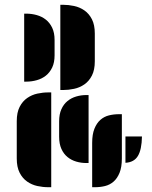

<svg xmlns="http://www.w3.org/2000/svg" viewBox="-20 -782 633 802"><path d="M350 -101H341Q319 -101 298.5 -107Q278 -113 262 -126Q246 -139 236.5 -160Q227 -181 227 -211V-275Q227 -305 236.5 -326Q246 -347 262 -360Q278 -373 298.5 -379Q319 -385 341 -385H350ZM365 -185Q365 -221 374.5 -244.5Q384 -268 399.5 -281.5Q415 -295 435 -300Q455 -305 477 -305H489V-120Q489 -84 479.5 -60.5Q470 -37 454.5 -23.5Q439 -10 419 -5Q399 0 377 0H365ZM573 -212Q572 -157 556 -130.5Q540 -104 504 -102V-212ZM232 -762H244Q266 -762 289.5 -757Q313 -752 332.5 -738.5Q352 -725 364 -701.5Q376 -678 376 -642V-526Q376 -490 364 -466.5Q352 -443 332.5 -429.5Q313 -416 289.5 -411Q266 -406 244 -406H232ZM194 0H182Q159 0 136 -5Q113 -10 93.5 -23.5Q74 -37 62 -60.5Q50 -84 50 -120V-276Q50 -312 62 -335.5Q74 -359 93.5 -372.5Q113 -386 136 -391Q159 -396 182 -396H194ZM81 -725H90Q112 -725 133.5 -719Q155 -713 171.5 -700Q188 -687 198 -666Q208 -645 208 -615V-551Q208 -521 198 -500Q188 -479 171.5 -466Q155 -453 133.5 -447Q112 -441 90 -441H81Z"/></svg>

Font: Kenia
Style: Regular
Weight: 400
Designer: Julia Petretta
Foundry: Julia Petretta
Version: Version 1.001